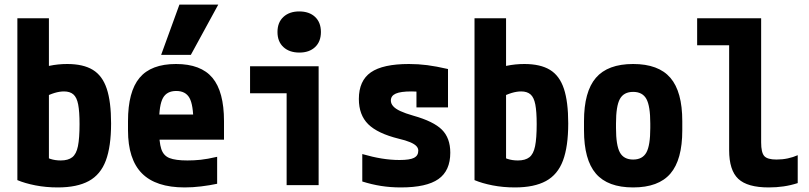

<svg xmlns="http://www.w3.org/2000/svg" viewBox="-20 -810 3540 840"><path d="M233 10Q181 10 135 1Q89 -8 56 -22V-730H194V-72L164 -135Q196 -108 246 -108Q278 -108 296 -122Q314 -136 321 -170.5Q328 -205 328 -267Q328 -322 322 -353Q316 -384 301 -397Q286 -410 260 -410Q241 -410 219 -403.5Q197 -397 163 -380L124 -496Q158 -514 196 -522Q234 -530 274 -530Q344 -530 386 -504.5Q428 -479 447 -422Q466 -365 466 -270Q466 -169 443 -107.5Q420 -46 368.5 -18Q317 10 233 10Z M788 10Q662 10 601 -51.5Q540 -113 540 -240V-280Q540 -409 590.5 -469.5Q641 -530 750 -530Q859 -530 909.5 -469.5Q960 -409 960 -280V-199H608V-309H850L826 -274Q826 -351 809 -381.5Q792 -412 751 -412Q710 -412 693 -381.5Q676 -351 676 -274V-246Q676 -188 685.5 -158.5Q695 -129 721.5 -118.5Q748 -108 800 -108Q829 -108 858 -111Q887 -114 930 -124V-6Q897 1 860 5.5Q823 10 788 10ZM815 -570H685L765 -790H935Z M1234 0V-402H1074V-520H1374V0ZM1290 -580Q1246 -580 1220 -604Q1194 -628 1194 -670Q1194 -712 1220 -736Q1246 -760 1289 -760Q1333 -760 1358.5 -736Q1384 -712 1384 -670Q1384 -628 1358.5 -604Q1333 -580 1290 -580Z M1734 10Q1688 10 1647 3.5Q1606 -3 1565 -16V-136Q1610 -123 1650 -116.5Q1690 -110 1728 -110Q1773 -110 1791.5 -119.5Q1810 -129 1810 -151Q1810 -162 1801.5 -171Q1793 -180 1774 -188Q1755 -196 1725 -203Q1632 -226 1591 -266.5Q1550 -307 1550 -377Q1550 -457 1602.5 -493.5Q1655 -530 1769 -530Q1810 -530 1849 -525Q1888 -520 1940 -508V-340H1802V-480L1861 -405Q1830 -408 1812 -409Q1794 -410 1780 -410Q1733 -410 1711.5 -400.5Q1690 -391 1690 -370Q1690 -357 1700 -345.5Q1710 -334 1731.5 -324Q1753 -314 1788 -304Q1877 -279 1913.5 -242.5Q1950 -206 1950 -142Q1950 -63 1898 -26.5Q1846 10 1734 10Z M2233 10Q2181 10 2135 1Q2089 -8 2056 -22V-730H2194V-72L2164 -135Q2196 -108 2246 -108Q2278 -108 2296 -122Q2314 -136 2321 -170.5Q2328 -205 2328 -267Q2328 -322 2322 -353Q2316 -384 2301 -397Q2286 -410 2260 -410Q2241 -410 2219 -403.5Q2197 -397 2163 -380L2124 -496Q2158 -514 2196 -522Q2234 -530 2274 -530Q2344 -530 2386 -504.5Q2428 -479 2447 -422Q2466 -365 2466 -270Q2466 -169 2443 -107.5Q2420 -46 2368.5 -18Q2317 10 2233 10Z M2750 10Q2639 10 2587 -50.5Q2535 -111 2535 -240V-280Q2535 -409 2587 -469.5Q2639 -530 2750 -530Q2861 -530 2913 -469.5Q2965 -409 2965 -280V-240Q2965 -111 2913 -50.5Q2861 10 2750 10ZM2750 -112Q2791 -112 2808 -143Q2825 -174 2825 -250V-270Q2825 -346 2808 -377Q2791 -408 2750 -408Q2709 -408 2692 -377Q2675 -346 2675 -270V-250Q2675 -174 2692 -143Q2709 -112 2750 -112Z M3343 10Q3250 10 3210 -27.5Q3170 -65 3170 -153V-612H3030V-730H3310V-187Q3310 -143 3323.5 -127.5Q3337 -112 3377 -112Q3403 -112 3426.5 -117Q3450 -122 3470 -131V-9Q3439 1 3408 5.5Q3377 10 3343 10Z"/></svg>

Font: M PLUS 1 Code
Style: Bold
Weight: 700
Designer: Coji Morishita
Foundry: UNDERFOREST DESIGN
Version: Version 1.002